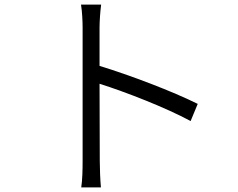

<svg xmlns="http://www.w3.org/2000/svg" viewBox="-20 -791 1040 839"><path d="M341 -87C341 -50 340 -3 335 28H421C418 -4 416 -55 416 -87L415 -425C526 -390 704 -321 813 -262L844 -337C736 -391 547 -463 415 -503V-670C415 -698 418 -741 422 -771H334C339 -741 341 -697 341 -670C341 -586 341 -139 341 -87Z"/></svg>

Font: Noto Sans CJK SC DemiLight
Style: Regular
Weight: 350
Designer: Ryoko NISHIZUKA 西塚涼子 (kana, bopomofo & ideographs); Paul D. Hunt (Latin, Greek & Cyrillic); Sandoll Communications 산돌커뮤니
Foundry: Adobe
Version: Version 2.004;hotconv 1.0.118;makeotfexe 2.5.65603